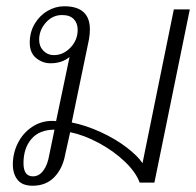

<svg xmlns="http://www.w3.org/2000/svg" viewBox="-20 -583 626 613"><path d="M21 -58Q21 -94 37 -126Q53 -158 82 -177.5Q111 -197 146 -197Q156 -197 159 -196L202 -401Q178 -381 141 -381Q116 -381 95.5 -397.5Q75 -414 75 -447Q75 -480 90.5 -506.5Q106 -533 131.5 -548Q157 -563 185 -563Q267 -563 267 -489Q267 -474 264 -457L209 -192Q254 -183 301 -161.5Q348 -140 384 -112.5Q420 -85 435 -62L535 -553H586L473 0H426Q414 -33 378.5 -67Q343 -101 295.5 -126.5Q248 -152 204 -161L188 -89Q180 -45 153.5 -17.5Q127 10 84 10Q51 10 36 -9Q21 -28 21 -58ZM228 -488Q228 -509 215.5 -522Q203 -535 178 -535Q148 -535 126.5 -511Q105 -487 105 -456Q105 -435 118.5 -421Q132 -407 152 -407Q182 -407 205 -431Q228 -455 228 -488ZM137 -87 154 -169Q106 -169 80.5 -139.5Q55 -110 55 -62Q55 -20 85 -20Q105 -20 118.5 -38.5Q132 -57 137 -87Z"/></svg>

Font: Taviraj ExtraLight
Style: Italic
Weight: 275
Italic angle: -12°
Designer: Katatrad Team
Foundry: CadsonDemak
Version: Version 1.001